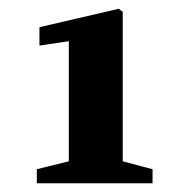

<svg xmlns="http://www.w3.org/2000/svg" viewBox="-20 -833 414 438"><path d="M64 -415V-447L137 -465V-739L70 -729V-771L251 -813L260 -806V-465L328 -447V-415Z"/></svg>

Font: Source Serif 4 Black
Style: Regular
Weight: 900
Designer: Frank Grießhammer
Foundry: Adobe
Version: Version 4.005;hotconv 1.1.0;makeotfexe 2.6.0